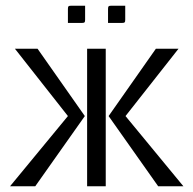

<svg xmlns="http://www.w3.org/2000/svg" viewBox="-20 -650 675 670"><path d="M357 -570V-619Q357 -626 359 -628Q361 -630 368 -630H417V-581Q417 -574 415 -572Q413 -570 406 -570ZM217 -570V-619Q217 -626 219 -628Q221 -630 228 -630H277V-581Q277 -574 275 -572Q273 -570 266 -570ZM276 -245 103 0H15L217 -245L32 -480H111ZM359 -245 524 -480H603L418 -245L620 0H532ZM284 0V-480H349V0Z"/></svg>

Font: Glametrix
Style: Regular
Weight: 500
Designer: gluk
Foundry: gluk
Version: Version 0.40